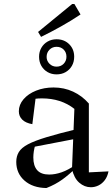

<svg xmlns="http://www.w3.org/2000/svg" viewBox="-20 -938 567 968"><path d="M438 6Q406 6 379.5 -17Q353 -40 343 -86L355 -389Q288 -442 191 -442Q172 -442 153 -439.5Q134 -437 117 -432L161 -455L143 -312Q109 -318 92 -335Q75 -352 75 -377Q75 -410 98.5 -437.5Q122 -465 162 -481Q202 -497 250 -497Q303 -497 348.5 -476Q394 -455 428 -416V-69L527 -74Q522 -48 508.5 -30Q495 -12 476.5 -3Q458 6 438 6ZM214 10Q145 9 103.5 -27.5Q62 -64 62 -122Q62 -150 75 -171.5Q88 -193 121 -210.5Q154 -228 215 -246.5Q276 -265 371 -288V-240L132 -194L158 -207Q153 -192 150.5 -175Q148 -158 148 -144Q148 -102 167.5 -80Q187 -58 228 -58Q258 -58 291 -69.5Q324 -81 361 -107V-90Q330 -59 295 -33.5Q260 -8 214 10ZM265 -563Q240 -563 220 -574.5Q200 -586 188.5 -606Q177 -626 177 -652Q177 -677 188.5 -697Q200 -717 220 -728.5Q240 -740 265 -740Q304 -740 329 -715Q354 -690 354 -652Q354 -626 342.5 -606Q331 -586 311 -574.5Q291 -563 265 -563ZM265 -602Q287 -602 301 -616.5Q315 -631 315 -652Q315 -674 301 -688Q287 -702 265 -702Q244 -702 229.5 -687.5Q215 -673 215 -651Q215 -631 229.5 -616.5Q244 -602 265 -602ZM187 -752 172 -777 344 -918H355L386 -865Q338 -833 288 -805Q238 -777 187 -752Z"/></svg>

Font: Piazzolla Thin
Style: Regular
Weight: 400
Version: Version 2.001